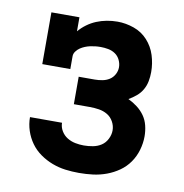

<svg xmlns="http://www.w3.org/2000/svg" viewBox="-66 -591 632 661"><g transform="rotate(10 250.0 -260.0)"><path d="M252 8Q228 8 204.5 5Q181 2 158.5 -6.5Q136 -15 116 -29Q96 -43 82 -62.5Q68 -82 60.5 -105Q53 -128 53 -152H165Q165 -137 173 -123.5Q181 -110 194 -102Q207 -94 222 -91Q237 -88 252 -88Q268 -88 284 -91Q300 -94 313 -102.5Q326 -111 333.5 -126Q341 -141 341 -156Q341 -172 333 -186.5Q325 -201 311.5 -209Q298 -217 282 -219.5Q266 -222 250 -222H194V-318H250Q263 -318 276.5 -320.5Q290 -323 301 -330Q312 -337 318.5 -349Q325 -361 325 -374Q325 -387 319 -399.5Q313 -412 302 -419.5Q291 -427 277.5 -429.5Q264 -432 251 -432Q241 -432 232 -431Q223 -430 214 -428Q205 -426 196.5 -422.5Q188 -419 180.5 -414Q173 -409 167 -401Q161 -393 161 -384V-339H63V-520H161V-471Q173 -485 188 -496Q203 -507 220 -514Q237 -521 255.5 -524.5Q274 -528 293 -528Q322 -528 350.5 -518Q379 -508 399 -486Q419 -464 428 -435.5Q437 -407 437 -377Q437 -361 434 -345Q431 -329 423 -315Q415 -301 402.5 -290.5Q390 -280 376 -272Q393 -264 408 -252.5Q423 -241 433.5 -226Q444 -211 448.5 -192.5Q453 -174 453 -155Q453 -131 446 -107Q439 -83 425 -63Q411 -43 391 -29Q371 -15 348 -6.5Q325 2 301 5Q277 8 252 8Z"/></g></svg>

Font: Iosevka Curly Slab
Style: Bold
Weight: 700
Monospace: yes
Designer: Belleve Invis
Foundry: Belleve Invis
Version: Version 22.1.2; ttfautohint (v1.8.4)